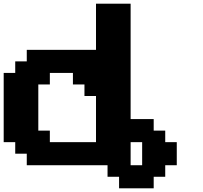

<svg xmlns="http://www.w3.org/2000/svg" viewBox="-20 -895 1102 1040"><path d="M625 125H812.5V62.5H875V0H937.5V-125H875V-187.5H812.5V-250H687.5V-875H500V-625H125V-562.5H62.5V-500H0V-125H62.5V-62.5H125V0H562.5V62.5H625ZM750 0H687.5V-125H750ZM500 -125H250V-187.5H187.5V-437.5H250V-500H375V-437.5H437.5V-375H500Z"/></svg>

Font: Faithful 32x
Style: Semibold
Weight: 400
Foundry: Faithful Resource Pack
Version: Version 1.0; January 27, 2023